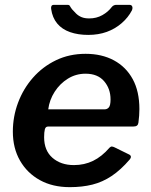

<svg xmlns="http://www.w3.org/2000/svg" viewBox="-20 -762 624 792"><path d="M268 10Q197 10 144.5 -19Q92 -48 62.5 -99.5Q33 -151 33 -219Q33 -281 54.5 -338.5Q76 -396 116 -441.5Q156 -487 211 -513.5Q266 -540 333 -540Q400 -540 450 -513Q500 -486 527.5 -435.5Q555 -385 555 -312Q555 -299 554 -285Q553 -271 551 -256Q550 -248 545 -244Q540 -240 529 -240H178Q168 -240 165 -228.5Q162 -217 162 -196Q162 -141 196.5 -111Q231 -81 285 -81Q328 -81 364 -98.5Q400 -116 432 -153Q437 -158 442 -157.5Q447 -157 453 -154L510 -126Q527 -119 515 -104Q478 -61 440.5 -36Q403 -11 361 -0.5Q319 10 268 10ZM412 -311Q422 -311 429 -319Q436 -327 436 -352Q436 -396 409.5 -427Q383 -458 333 -458Q293 -458 260 -437.5Q227 -417 205.5 -383.5Q184 -350 179 -311ZM514 -742Q523 -742 525.5 -735Q528 -728 524 -719Q509 -690 482 -666.5Q455 -643 420.5 -630.5Q386 -618 344 -618Q302 -618 269 -629.5Q236 -641 216 -665Q196 -689 191 -725Q190 -731 192 -736.5Q194 -742 203 -742H259Q266 -742 268.5 -737Q271 -732 277 -724Q284 -716 293.5 -706.5Q303 -697 316 -691.5Q329 -686 348 -686Q378 -686 402 -699.5Q426 -713 441 -733Q445 -738 450 -740Q455 -742 459 -742Z"/></svg>

Font: Libre Franklin Thin SemiBold
Style: Italic
Weight: 600
Italic angle: -8°
Version: Version 3.000